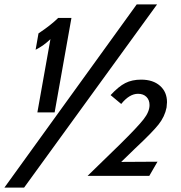

<svg xmlns="http://www.w3.org/2000/svg" viewBox="-79 -794 818 868"><path d="M631 -774H539L-59 54H30ZM168 -286 244 -713H184Q152 -681 95 -643L82 -569Q119 -588 149 -617L90 -286ZM596 1 633 -63 469 -62 533 -124Q610 -196 638 -231.5Q666 -267 674 -308Q676 -324 676 -332Q676 -378 644.5 -406Q613 -434 559 -434Q518 -434 487.5 -418.5Q457 -403 421 -364L469 -324Q506 -370 545 -370Q569 -370 583 -356Q597 -342 597 -319Q597 -289 570 -254.5Q543 -220 465 -143L317 1Z"/></svg>

Font: Geom
Style: Italic
Weight: 400
Italic angle: -10°
Version: Version 1.102